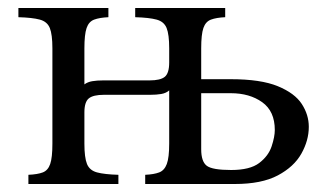

<svg xmlns="http://www.w3.org/2000/svg" viewBox="-20 -460 797 480"><path d="M557 -262Q632 -262 674.5 -244.5Q717 -227 734.5 -200Q752 -173 752 -143Q752 -109 733.5 -76Q715 -43 674.5 -21.5Q634 0 567 0H343V-23Q365 -24 378 -29Q391 -34 397 -50Q403 -66 403 -101V-234Q395 -227 383 -225Q371 -223 356 -223H240Q213 -223 202 -214Q191 -205 191 -179V-101Q191 -66 197.5 -50Q204 -34 222.5 -29Q241 -24 276 -23V0H51V-23Q74 -24 87 -29Q100 -34 105.5 -50Q111 -66 111 -101V-339Q111 -374 104.5 -390Q98 -406 79.5 -411Q61 -416 26 -417V-440H251V-417Q229 -416 215.5 -411Q202 -406 196.5 -390Q191 -374 191 -339V-249Q199 -255 210.5 -257Q222 -259 238 -259H354Q381 -259 392 -268Q403 -277 403 -304V-339Q403 -374 396.5 -390Q390 -406 371.5 -411Q353 -416 318 -417V-440H543V-417Q521 -416 507.5 -411Q494 -406 488.5 -390Q483 -374 483 -339V-262ZM483 -87Q483 -56 497 -45.5Q511 -35 558 -35Q605 -35 628 -52.5Q651 -70 659 -94Q667 -118 667 -135Q667 -182 635.5 -204.5Q604 -227 557 -227H483Z"/></svg>

Font: Bona Nova
Style: Regular
Weight: 400
Designer: Mateusz Machalski
Foundry: Capitalics
Version: Version 4.001; ttfautohint (v1.8.3)